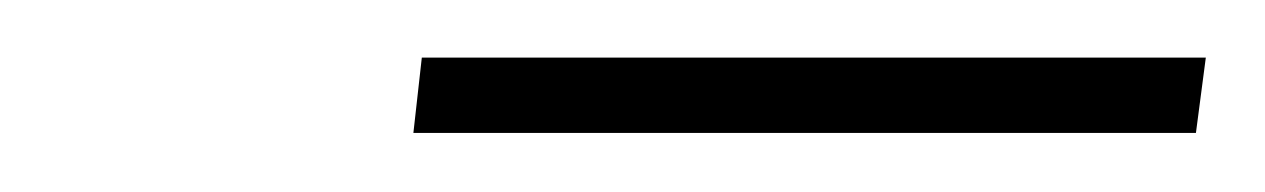

<svg xmlns="http://www.w3.org/2000/svg" viewBox="-20 -721 435 66"><path d="M394.5 -701.2 391.1 -675.3H122.1L125 -701.2Z"/></svg>

Font: Mardoto Thin
Style: Italic
Weight: 250
Italic angle: -12°
Designer: Christian Robertson, Vahan Hovhannisyan
Foundry: Google
Version: Version 1.000